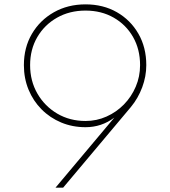

<svg xmlns="http://www.w3.org/2000/svg" viewBox="-20 -860 780 880"><path d="M234.5 0 504 -321Q445.5 -277 372 -277Q312 -277 260.5 -298.5Q209 -320 170.5 -358.8Q132 -397.5 110.8 -449.2Q89.5 -501 89.5 -561.5Q89.5 -642 126.2 -704.8Q163 -767.5 227 -803.8Q291 -840 372 -840Q453 -840 515.8 -804Q578.5 -768 614.5 -705.2Q650.5 -642.5 650.5 -561.5Q650.5 -536 645.8 -510.2Q641 -484.5 631.8 -459.8Q622.5 -435 609.5 -412.2Q596.5 -389.5 579.5 -369L269.5 0ZM372 -305.5Q423 -305.5 468.2 -325.8Q513.5 -346 548 -381.2Q582.5 -416.5 602.2 -462.8Q622 -509 622 -561.5Q622 -634 589.8 -690.5Q557.5 -747 501 -779.2Q444.5 -811.5 372 -811.5Q299 -811.5 241.5 -779Q184 -746.5 151 -690Q118 -633.5 118 -561.5Q118 -489 151.5 -431Q185 -373 242.5 -339.2Q300 -305.5 372 -305.5Z"/></svg>

Font: Spartan Thin Thin
Style: Regular
Weight: 250
Version: Version 1.004